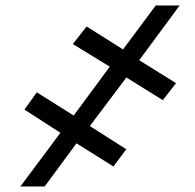

<svg xmlns="http://www.w3.org/2000/svg" viewBox="-20 -675 706 695"><path d="M437.5 -394.5 305.2 -218.8 437 -134.8 390.6 -72.3 256.8 -156.2 141.6 0H53.7L198.7 -194.3L68.4 -278.3L113.3 -340.8L246.6 -256.8L377.4 -433.6L243.7 -515.6L293.5 -579.1L425.3 -496.1L543.9 -655.3H630.4L483.9 -457L617.2 -374L569.3 -312.5Z"/></svg>

Font: Inter 16pt
Style: Bold Italic
Weight: 700
Italic angle: -9.3988°
Version: Version 4.001;git-66647c0bb